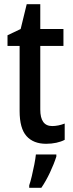

<svg xmlns="http://www.w3.org/2000/svg" viewBox="-20 -679 348 920"><path d="M230 -75Q259 -75 290 -87V-9Q273 0 250 5Q227 10 201 10Q140 10 107 -27Q74 -64 74 -147V-459H16V-510L79 -540L108 -659H173V-540H284V-459H173V-154Q173 -75 230 -75ZM250 71Q239 106 219.5 147.5Q200 189 178 221H120V209Q126 192 132.5 164.5Q139 137 144.5 109Q150 81 152 61H250Z"/></svg>

Font: Noto Sans Myanmar Condensed Medium
Style: Regular
Weight: 500
Width: 3
Designer: Monotype Design Team
Foundry: Monotype Imaging Inc.
Version: Version 2.107; ttfautohint (v1.8.4.7-5d5b)